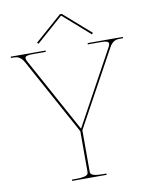

<svg xmlns="http://www.w3.org/2000/svg" viewBox="-101 -1023 861 1097"><g transform="rotate(-10 330.0 -475.0)"><path d="M174 -805 327.5 -940H330.5L484 -805L491 -812.5L334.5 -950H323.5L167 -812.5ZM5 -760V-752.5H18.5C35.5 -752.5 60 -751.5 80.5 -713.5L320.5 -275L322.5 -271V-35C322.5 -20.5 316 -7.5 247.5 -7.5H227.5V0H427.5V-7.5H410C341.5 -7.5 335 -20.5 335 -35V-275L575 -713.5C595.5 -751.5 620 -752.5 637 -752.5H655V-760H451V-752.5H522C553.5 -752.5 571.5 -750 571.5 -736C571.5 -731.5 569.5 -725.5 566 -718.5L329 -285L92 -718.5C88.5 -725.5 86.5 -731.5 86.5 -736C86.5 -750 104.5 -752.5 136 -752.5H207V-760Z"/></g></svg>

Font: ZnikomitSC
Style: Regular
Weight: 100
Designer: gluk
Foundry: gluk
Version: Version 0.55